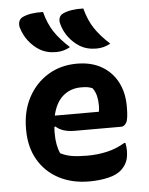

<svg xmlns="http://www.w3.org/2000/svg" viewBox="-57 -860 713 921"><g transform="rotate(-5 300.0 -399.5)"><path d="M185 -814Q200 -757 226.5 -717Q253 -677 299 -635Q268 -617 231 -617Q185 -617 151 -638Q123 -655 100.5 -684Q78 -713 67 -751Q64 -765 68 -778Q72 -791 85 -798Q122 -816 185 -814ZM379 -814Q394 -757 420.5 -717Q447 -677 493 -635Q463 -617 425 -617Q379 -617 345 -638Q317 -655 294.5 -684Q272 -713 262 -751Q258 -765 262 -778Q266 -791 279 -798Q316 -816 379 -814ZM325 -553Q394 -553 443.5 -524.5Q493 -496 519.5 -445.5Q546 -395 546 -329V-324Q546 -266 535.5 -249.5Q525 -233 511 -233H287Q227 -233 196 -262L191 -259Q190 -247 190 -234V-229Q190 -171 208 -132Q233 -119 263 -114Q293 -109 337 -109Q387 -109 432.5 -119.5Q478 -130 518 -154H524Q526 -145 527 -136Q528 -127 528 -118Q528 -87 520 -66.5Q512 -46 495 -29Q471 -5 428 5Q385 15 336 15Q253 15 189.5 -18.5Q126 -52 90.5 -113.5Q55 -175 55 -258V-263Q55 -348 90 -413.5Q125 -479 186 -516Q247 -553 325 -553ZM335 -438Q284 -438 248 -407Q212 -376 198 -314H410Q412 -321 412.5 -329.5Q413 -338 413 -345Q413 -369 408 -390Q403 -411 390 -429Q378 -434 367 -436Q356 -438 335 -438Z"/></g></svg>

Font: Recursive Sn Csl St
Style: Bold
Weight: 700
Version: Version 1.079;hotconv 1.0.112;makeotfexe 2.5.65598; ttfautoh